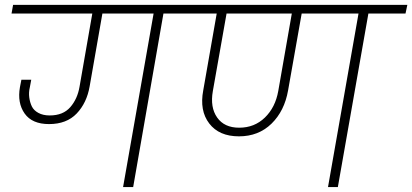

<svg xmlns="http://www.w3.org/2000/svg" viewBox="-20 -760 1675 780"><path d="M480 0 604 -705.1H396L344.2 -409.2Q332.5 -341.8 291.5 -298.8Q250.5 -255.9 179.2 -255.9Q110.4 -255.9 80.1 -298.8Q49.8 -341.8 61 -405.8L66.9 -436H106.9L101.1 -404.8Q96.2 -384.3 98.9 -364Q101.6 -343.8 109.4 -327.6Q117.2 -311.5 136 -301.3Q154.8 -291 182.1 -291Q236.3 -291 265.6 -324.7Q294.9 -358.4 303.2 -408.2L355 -705.1H26.9L33.2 -740.2H801.8L795.9 -705.1H644L521 0Z M951.7 -241.2Q1013.7 -241.2 1056.2 -282.5Q1098.6 -323.7 1110.4 -390.1L1165.5 -705.1H900.4L844.7 -390.1Q833 -324.2 862.1 -282.7Q891.1 -241.2 951.7 -241.2ZM731.4 -705.1 737.8 -740.2H1634.8L1627.4 -705.1H1476.6L1352.5 0H1312.5L1436.5 -705.1H1205.6L1150.4 -393.1Q1135.7 -309.1 1083 -257.6Q1030.3 -206.1 950.7 -206.1Q870.1 -206.1 830.1 -258.3Q790 -310.5 805.7 -393.1L860.4 -705.1Z"/></svg>

Font: SVN-Poppins ExtraLight
Style: Italic
Weight: 200
Italic angle: -10°
Designer: Ninad Kale (Devanagari), Jonny Pinhorn (Latin)
Foundry: Indian Type Foundry
Version: Version 3.002 2017